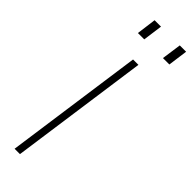

<svg xmlns="http://www.w3.org/2000/svg" viewBox="-302 -906 911 911"><g transform="rotate(45 154.0 -450.5)"><path d="M57.5 0H93.5L191.5 -697H155.5ZM83 -802H125.5L139 -901H96ZM251 -802H294L307.5 -901H265Z"/></g></svg>

Font: HK Grotesk ExtraLight
Style: Italic
Weight: 200
Italic angle: -16°
Designer: Alfredo Marco Pradil
Foundry: Hanken Design Co.
Version: Version 3.001;FEAKit 1.0